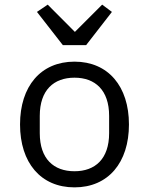

<svg xmlns="http://www.w3.org/2000/svg" viewBox="-20 -793 640 825"><path d="M300.1 12.1C445 12.1 534.1 -94.1 534.1 -258.2C534.1 -421.9 445 -528.1 300.1 -528.1C154.8 -528.1 66.1 -421.9 66.1 -258.2C66.1 -94.1 154.8 12.1 300.1 12.1ZM138.8 -741.8 250 -599.1H350.1L460.9 -741.8L419 -773.1L301.8 -655.9L185 -773.1ZM150.9 -220.9V-295.1C150.9 -405.9 210.9 -459.2 300.1 -459.2C388.8 -459.2 448.9 -405.9 448.9 -295.1V-220.9C448.9 -110.1 388.8 -57.2 300.1 -57.2C210.9 -57.2 150.9 -110.1 150.9 -220.9Z"/></svg>

Font: Margiela Mono
Style: Regular
Weight: 400
Designer: Mike Abbink, Paul van der Laan, Pieter van Rosmalen
Foundry: Bold Monday
Version: Version 2.003 2021